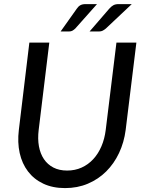

<svg xmlns="http://www.w3.org/2000/svg" viewBox="-20 -930 726 958"><path d="M66.5 0ZM315 -79Q354.5 -79 387.5 -94Q420.5 -109 445.2 -135.8Q470 -162.5 486 -199.8Q502 -237 507.5 -281.5L561 -717.5H660.5L607 -281.5Q599 -219.5 574 -166.5Q549 -113.5 509.8 -74.5Q470.5 -35.5 418.5 -13.5Q366.5 8.5 304.5 8.5Q243 8.5 196.2 -13.5Q149.5 -35.5 119.8 -74.5Q90 -113.5 78.2 -166.5Q66.5 -219.5 74 -281.5L126.5 -717.5H226L173 -282Q167.5 -237.5 174.2 -200.2Q181 -163 199.2 -136Q217.5 -109 246.5 -94Q275.5 -79 315 -79ZM464 -909.5 355.5 -787.5Q348 -780.5 341.2 -776.8Q334.5 -773 324.5 -773H282.5L363 -886.5Q370.5 -898 380.8 -903.8Q391 -909.5 407 -909.5ZM637.5 -909.5 508 -787.5Q499.5 -780.5 492 -776.8Q484.5 -773 474.5 -773H427L525 -886.5Q534.5 -897.5 545 -903.5Q555.5 -909.5 571.5 -909.5Z"/></svg>

Font: Lato Medium
Style: Italic
Weight: 500
Italic angle: -7°
Designer: Lukasz Dziedzic
Foundry: tyPoland Lukasz Dziedzic
Version: Version 2.006; 2014-01-15